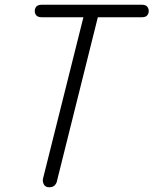

<svg xmlns="http://www.w3.org/2000/svg" viewBox="-20 -792 649 812"><path d="M188 0Q172 0 165.5 -12Q159 -24 162 -37L339 -744H400L221 -27Q220 -18 212 -9Q204 0 188 0ZM158 -719Q140 -719 133.5 -727Q127 -735 127 -745Q127 -756 133.5 -764Q140 -772 158 -772H579Q596 -772 602.5 -764Q609 -756 609 -745Q609 -735 602.5 -727Q596 -719 579 -719Z"/></svg>

Font: Edu TAS Beginner
Style: Regular
Weight: 400
Designer: Tina and Corey Anderson
Foundry: Google for Education
Version: Version 1.003